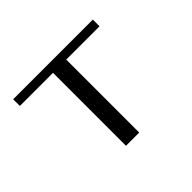

<svg xmlns="http://www.w3.org/2000/svg" viewBox="-114 -676 852 852"><g transform="rotate(-45 312.5 -250.0)"><path d="M542 -500V-458H333V0H250V-458H42V-500Z"/></g></svg>

Font: okolaks
Style: Regular
Weight: 500
Version: Version 000.6.0